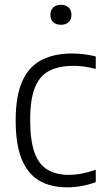

<svg xmlns="http://www.w3.org/2000/svg" viewBox="-20 -773 434 802"><path d="M260 9.5Q191.5 9.5 143.5 -18.8Q95.5 -47 70.5 -108.5Q45.5 -170 45.5 -270.5Q45.5 -371.5 72.8 -433Q100 -494.5 152.8 -522Q205.5 -549.5 281.5 -549.5Q305.5 -549.5 331 -546.5Q356.5 -543.5 380 -537V-485Q355 -492 331.2 -495Q307.5 -498 288 -498Q226.5 -498 186 -477.2Q145.5 -456.5 125.8 -407.2Q106 -358 106 -272.5Q106 -186 124.2 -135.5Q142.5 -85 179 -63.8Q215.5 -42.5 268.5 -42.5Q292.5 -42.5 319.8 -47.5Q347 -52.5 380 -64V-12Q349.5 -1 319.5 4.2Q289.5 9.5 260 9.5ZM234.5 -669.5Q214 -669.5 202.2 -680.5Q190.5 -691.5 190.5 -710.5Q190.5 -730 202.2 -741.5Q214 -753 234.5 -753Q255 -753 266.8 -741.5Q278.5 -730 278.5 -710.5Q278.5 -691.5 266.8 -680.5Q255 -669.5 234.5 -669.5Z"/></svg>

Font: Encode Sans SemiCondensed Light
Style: Regular
Weight: 300
Width: 4
Designer: Multiple Designers
Foundry: Impallari Type
Version: Version 3.002